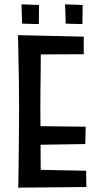

<svg xmlns="http://www.w3.org/2000/svg" viewBox="-20 -862 458 885"><path d="M64 3Q64 3 64.5 -19Q65 -41 65.5 -79.5Q66 -118 66.5 -166Q67 -214 67.5 -267Q68 -320 68 -371Q68 -435 67 -494.5Q66 -554 65 -600Q64 -646 63.5 -673Q63 -700 63 -700L169 -689Q169 -689 168.5 -667.5Q168 -646 168 -611Q168 -576 167.5 -533.5Q167 -491 166.5 -449Q166 -407 166 -372Q166 -337 166.5 -289.5Q167 -242 167 -192.5Q167 -143 167.5 -100Q168 -57 168.5 -30.5Q169 -4 169 -4ZM64 3 118 -80 377 -75 378 0ZM113 -194V-281L375 -278L373 -198ZM105 -611 63 -700 366 -693V-612ZM79 -842 160 -839 159 -751 82 -753ZM280 -842 361 -839 360 -751 283 -753Z"/></svg>

Font: Truculenta SemiBold
Style: Regular
Weight: 600
Version: Version 1.002